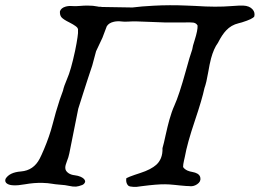

<svg xmlns="http://www.w3.org/2000/svg" viewBox="-47 -704 997 737"><path d="M345.2 -677.2 461.4 -675.3Q495.6 -679.7 542.5 -682.1Q604 -685.5 669.4 -682.6Q685.5 -682.1 703.6 -681.2Q782.7 -675.8 841.8 -680.7Q872.6 -683.1 886.2 -682.6Q911.1 -681.6 922.9 -667.5Q932.6 -656.2 929.2 -641.1Q923.8 -631.3 881.8 -618.2Q875 -616.2 868.7 -614.7Q840.3 -607.9 821.3 -587.4Q805.7 -571.3 789.6 -539.6Q773.4 -517.6 763.2 -480Q757.3 -457.5 752.4 -427.7Q745.6 -387.2 737.8 -365.7Q729 -323.7 701.2 -241.2Q671.4 -152.8 662.6 -102.5Q661.1 -94.2 659.2 -87.4Q655.8 -72.8 655.8 -63Q660.2 -55.2 672.4 -49.3Q681.6 -45.4 691.4 -43.9Q702.6 -42 710.4 -37.6Q720.7 -31.7 722.2 -21Q724.6 -6.8 709.5 3.4Q694.8 13.2 678.2 10.3Q672.9 10.7 643.1 7.8Q633.8 6.8 625.5 5.9Q601.6 3.4 586.9 3.4Q556.6 2.9 496.6 10.7Q482.4 12.7 478 13.2Q471.7 13.7 464.4 13.2Q451.7 12.7 446.3 9.3Q442.4 6.3 439.9 0.5Q436 -8.3 438 -20Q448.2 -25.4 469.7 -32.7Q482.9 -37.6 491.7 -40Q511.7 -46.4 527.8 -54.7Q543.5 -63 552.7 -71.3Q564.5 -82 570.8 -97.2Q577.6 -114.3 576.7 -135.3Q582 -153.3 588.9 -186Q596.7 -221.2 603 -243.7Q611.8 -275.4 622.6 -299.3Q640.1 -337.4 666.5 -432.6Q681.2 -486.8 690.9 -514.2Q692.4 -526.4 700.2 -549.8Q712.4 -588.4 711.4 -606Q706.5 -615.2 695.3 -617.2Q687 -618.7 652.8 -617.7Q644.5 -617.7 636.7 -617.7Q589.8 -616.7 524.9 -620.1Q470.7 -623 444.8 -621.1Q430.2 -620.1 419.4 -621.6Q404.3 -623.5 390.6 -620.6Q370.6 -616.2 362.8 -603L346.2 -559.1L321.8 -507.3L307.1 -452.6L289.6 -399.9L272 -345.2L253.4 -286.6L219.2 -115.7Q216.3 -100.6 209.5 -84Q203.6 -69.3 203.6 -60.5Q203.1 -47.9 216.3 -39.1Q226.1 -32.7 240.2 -31.2Q252.4 -29.8 262.7 -25.4Q278.3 -18.1 279.8 -8.8Q280.3 -3.4 274.9 2Q272 4.9 268.1 6.3Q265.6 7.3 255.9 10.3Q251 11.7 245.6 12.2Q233.4 13.2 219.7 9.8Q206.1 6.3 177.7 4.4Q164.1 3.4 153.8 1.5Q136.7 -1.5 116.2 -2Q84 -2.9 48.8 3.4Q21.5 8.3 4.9 7.3Q-9.8 6.8 -18.1 2Q-29.8 -4.4 -25.9 -17.1Q-11.2 -42.5 33.7 -45.9Q82 -49.8 105.5 -95.2Q111.8 -107.4 121.6 -130.4Q143.1 -181.2 154.8 -226.6Q159.7 -246.1 167.5 -273.4Q184.1 -329.6 194.8 -356Q198.2 -372.6 210.4 -400.9Q225.1 -433.6 241.2 -508.8Q247.6 -539.6 250.5 -560.5Q253.4 -580.1 252.4 -585.9Q252 -588.4 252.4 -589.8Q253.4 -591.3 251.5 -594.2Q250.5 -595.7 250.5 -596.7Q250 -598.1 247.1 -600.6Q245.6 -601.6 245.1 -602.1Q244.6 -603 240.2 -606Q239.3 -606.4 238.8 -606.4Q237.8 -607.4 235.4 -608.9Q232.4 -610.4 231.4 -611.3Q228.5 -613.3 219.7 -617.7Q195.8 -629.4 188.5 -638.2Q182.1 -646.5 183.1 -660.6Q187.5 -673.3 203.6 -678.2Q215.8 -682.1 230.5 -680.7Q242.2 -679.7 259.3 -681.2Q274.9 -682.6 288.1 -682.6Q311.5 -682.6 326.7 -679.2Q334.5 -677.2 337.4 -678.2Z"/></svg>

Font: IM FELL English
Style: Italic
Weight: 400
Italic angle: -18°
Designer: Igino Marini
Foundry: Igino Marini
Version: 3.00